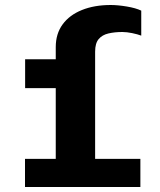

<svg xmlns="http://www.w3.org/2000/svg" viewBox="-20 -748 640 768"><path d="M203 0V-395.5H80.5V-511H203V-559.5Q203 -613 230.5 -650.5Q258 -688 307.8 -708Q357.5 -728 423 -728Q451 -728 487 -722Q523 -716 545 -705.5V-605.5Q530.5 -611 508.8 -615.5Q487 -620 469.5 -620Q438.5 -620 413.8 -614.2Q389 -608.5 374.8 -591.8Q360.5 -575 360.5 -541.5V0ZM80 0V-112.5H541.5V0Z"/></svg>

Font: Chivo Mono Medium
Style: Regular
Weight: 500
Monospace: yes
Designer: Hector Gatti
Foundry: Omnibus-Type
Version: Version 1.008